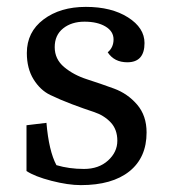

<svg xmlns="http://www.w3.org/2000/svg" viewBox="-20 -532 494 558"><path d="M58 -378Q58 -439 106.5 -475.5Q155 -512 229.5 -512Q304 -512 352 -481.5Q400 -451 400 -407Q400 -351 350 -351Q312 -351 293 -380Q310 -394 310 -417.5Q310 -441 286.5 -455Q263 -469 225.5 -469Q188 -469 163.5 -449.5Q139 -430 139 -395Q139 -360 166.5 -337Q194 -314 233 -301.5Q272 -289 311.5 -274.5Q351 -260 378.5 -228Q406 -196 406 -147Q406 -74 356 -34Q306 6 215 6Q178 6 129.5 -6.5Q81 -19 57 -35V-168L115 -175Q122 -93 144 -52Q181 -41 224 -41Q267 -41 294 -65.5Q321 -90 321 -123Q321 -156 301.5 -176.5Q282 -197 253 -206.5Q224 -216 189.5 -229Q155 -242 126 -256Q97 -270 77.5 -301.5Q58 -333 58 -378Z"/></svg>

Font: Cambo
Style: Regular
Weight: 400
Designer: Carolina Giovagnoli, Andres Torresi
Foundry: Carolina Giovagnoli, Andres Torresi
Version: Version 2.001